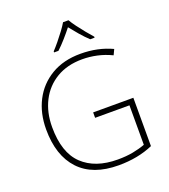

<svg xmlns="http://www.w3.org/2000/svg" viewBox="-168 -1068 1057 1198"><g transform="rotate(-20 361.0 -469.0)"><path d="M375 -355H642V-34Q592 -12 534.5 -1Q477 10 414 10Q242 10 152.5 -85.5Q63 -181 63 -355Q63 -462 106 -545.5Q149 -629 230.5 -677.5Q312 -726 425 -726Q483 -726 535 -715Q587 -704 634 -682L617 -646Q569 -669 520.5 -679.5Q472 -690 424 -690Q324 -690 252 -647Q180 -604 141.5 -528.5Q103 -453 103 -356Q103 -186 187 -106Q271 -26 420 -26Q476 -26 521 -34.5Q566 -43 603 -57V-319H375ZM427 -948Q439 -927 459.5 -899.5Q480 -872 502.5 -844.5Q525 -817 543 -797V-790H514Q487 -815 459 -847.5Q431 -880 409 -908Q387 -880 358.5 -847.5Q330 -815 303 -790H274V-797Q293 -817 315.5 -844.5Q338 -872 358.5 -899.5Q379 -927 391 -948Z"/></g></svg>

Font: Noto Sans ExtraLight
Style: Regular
Weight: 200
Designer: Monotype Design Team
Foundry: Monotype Imaging Inc.
Version: Version 2.007